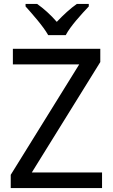

<svg xmlns="http://www.w3.org/2000/svg" viewBox="-20 -964 579 984"><path d="M435 -944H374C341 -921 305 -888 271 -852C240 -888 203 -921 170 -944H111V-931C145 -893 202 -829 227 -784H317C340 -829 399 -893 435 -931ZM503 0V-80H143L494 -646V-714H46V-634H386L35 -68V0Z"/></svg>

Font: Noto Sans Thai
Style: Regular
Weight: 400
Designer: Monotype Design Team
Foundry: Monotype Imaging Inc.
Version: Version 1.901